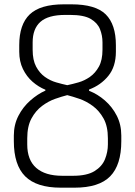

<svg xmlns="http://www.w3.org/2000/svg" viewBox="-20 -864 626 888"><path d="M318 -51Q382 -51 417 -72.5Q452 -94 465.5 -127.5Q479 -161 479 -196V-224Q479 -280 459 -316Q439 -352 409 -374Q379 -396 347 -407Q315 -418 291 -424Q267 -418 235.5 -407Q204 -396 174.5 -374Q145 -352 125.5 -316Q106 -280 106 -224V-196Q106 -124 147.5 -87.5Q189 -51 268 -51ZM282 -795Q203 -795 167 -763Q131 -731 131 -668V-634Q131 -586 147 -556Q163 -526 187.5 -508.5Q212 -491 240 -483Q268 -475 291 -470Q315 -475 343 -483Q371 -491 396 -508.5Q421 -526 437.5 -556Q454 -586 454 -634V-668Q454 -700 442.5 -729Q431 -758 399.5 -776.5Q368 -795 304 -795ZM44 -237Q44 -287 65 -328Q86 -369 120 -399Q154 -429 190 -445V-449Q158 -462 130.5 -486Q103 -510 86 -545Q69 -580 69 -625V-655Q69 -751 117.5 -797.5Q166 -844 276 -844H310Q422 -844 469 -797.5Q516 -751 516 -655V-625Q516 -556 481 -513Q446 -470 392 -450V-444Q431 -429 465 -399.5Q499 -370 520 -329Q541 -288 541 -237V-211Q541 -101 489.5 -48.5Q438 4 325 4H261Q149 4 96.5 -48.5Q44 -101 44 -211Z"/></svg>

Font: Matangi
Style: Regular
Weight: 400
Designer: Prashant Pant
Foundry: The Graphic Ant
Version: Version 3.002